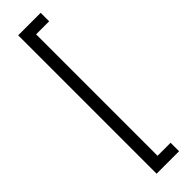

<svg xmlns="http://www.w3.org/2000/svg" viewBox="-336 -822 978 978"><g transform="rotate(-45 153.0 -333.5)"><path d="M253 -832V-771H159V104H253V165H91V-832Z"/></g></svg>

Font: Noto Sans Oriya ExtCond
Style: Regular
Weight: 400
Width: 2
Designer: Amélie Bonet and Sol Matas
Foundry: Google LLC
Version: Version 2.006; ttfautohint (v1.8.4.7-5d5b)